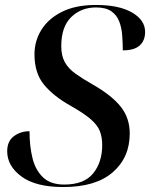

<svg xmlns="http://www.w3.org/2000/svg" viewBox="-20 -744 605 774"><path d="M235 10Q124 10 66.5 -32.5Q9 -75 9 -134Q9 -175 36 -195Q63 -215 99 -215Q99 -155 111 -106.5Q123 -58 153.5 -29Q184 0 239 0Q319 0 355.5 -45Q392 -90 392 -159Q392 -191 382.5 -215.5Q373 -240 345 -264Q317 -288 264 -318Q196 -356 157.5 -402.5Q119 -449 119 -525Q119 -579 147 -624Q175 -669 230 -696.5Q285 -724 367 -724Q460 -724 512.5 -693.5Q565 -663 565 -615Q565 -581 543.5 -561Q522 -541 475 -541Q475 -572 472.5 -603Q470 -634 460 -659Q450 -684 428 -699Q406 -714 367 -714Q307 -714 267 -675Q227 -636 227 -558Q227 -519 241.5 -493Q256 -467 285 -446.5Q314 -426 356 -402Q431 -359 467 -313.5Q503 -268 503 -206Q503 -109 434.5 -49.5Q366 10 235 10Z"/></svg>

Font: Noto Serif Display Medium
Style: Italic
Weight: 500
Italic angle: -12°
Designer: Monotype Design Team
Foundry: Monotype Imaging Inc.
Version: Version 2.009